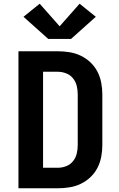

<svg xmlns="http://www.w3.org/2000/svg" viewBox="-20 -1010 640 1030"><path d="M79 0V-735H290Q321 -735 352.5 -730Q384 -725 412.5 -711.5Q441 -698 464.5 -676Q488 -654 502.5 -626Q517 -598 523 -566.5Q529 -535 529 -504V-231Q529 -200 523 -168.5Q517 -137 502.5 -109Q488 -81 464.5 -59Q441 -37 412.5 -23.5Q384 -10 352.5 -5Q321 0 290 0ZM290 -110Q313 -110 335 -118.5Q357 -127 371.5 -145Q386 -163 391.5 -185.5Q397 -208 397 -231V-504Q397 -527 391.5 -549.5Q386 -572 371.5 -590Q357 -608 335 -616.5Q313 -625 290 -625H211V-110ZM239 -801 106 -920 193 -990 300 -869 407 -990 494 -920 418 -852 361 -801Z"/></svg>

Font: Iosevka Custom XBdEx
Style: Regular
Weight: 800
Width: 7
Monospace: yes
Designer: Belleve Invis
Foundry: Belleve Invis
Version: Version 11.2.4; ttfautohint (v1.8.4)